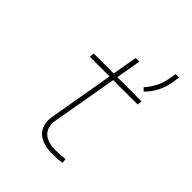

<svg xmlns="http://www.w3.org/2000/svg" viewBox="-212 -891 1030 1030"><g transform="rotate(45 303.0 -375.5)"><path d="M336.9 -670.9 312 -528.3H496.6L492.7 -501.5H307.6L242.2 -126.5Q237.8 -98.1 244.1 -77.6Q250.5 -57.1 264.9 -43.7Q279.3 -30.3 300.8 -23.7Q322.3 -17.1 348.6 -16.6Q368.7 -16.1 387.9 -17.6Q407.2 -19 426.8 -21L428.7 4.4Q409.2 7.8 389.9 9Q370.6 10.3 351.1 9.8Q318.4 9.3 291.3 1.2Q264.2 -6.8 245.6 -23.4Q227.1 -40 218.5 -65.7Q210 -91.3 214.8 -126.5L279.8 -501.5H129.9L133.3 -528.3H284.2L309.1 -670.9ZM540 -710.9Q524.4 -630.4 466.8 -573.2L450.2 -589.8Q473.6 -616.2 489.7 -645.8Q505.9 -675.3 512.7 -710L522 -761.2H547.9Z"/></g></svg>

Font: Roboto Mono Thin
Style: Italic
Weight: 250
Designer: Google
Version: Version 2.000985; 2015; ttfautohint (v1.3)